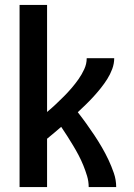

<svg xmlns="http://www.w3.org/2000/svg" viewBox="-20 -755 540 775"><path d="M59 0V-735H170V-303Q188 -318 204.5 -333.5Q221 -349 237.5 -365.5Q254 -382 269 -399.5Q284 -417 297 -435.5Q310 -454 320 -475.5Q330 -497 330 -520H441Q441 -498 433 -476.5Q425 -455 413 -436Q401 -417 387 -399.5Q373 -382 358 -365.5Q343 -349 327 -333.5Q311 -318 294 -302Q312 -279 328.5 -256Q345 -233 361 -209Q377 -185 391.5 -160Q406 -135 418 -109.5Q430 -84 439.5 -56.5Q449 -29 449 0H338Q338 -23 331.5 -44.5Q325 -66 316.5 -87Q308 -108 297.5 -128Q287 -148 275.5 -167Q264 -186 252 -205Q240 -224 227 -243Q213 -231 199 -219Q185 -207 170 -195V0Z"/></svg>

Font: Iosevka SS08 Regular
Style: Bold
Weight: 700
Monospace: yes
Designer: Belleve Invis
Foundry: Belleve Invis
Version: Version 16.3.4; ttfautohint (v1.8.4)